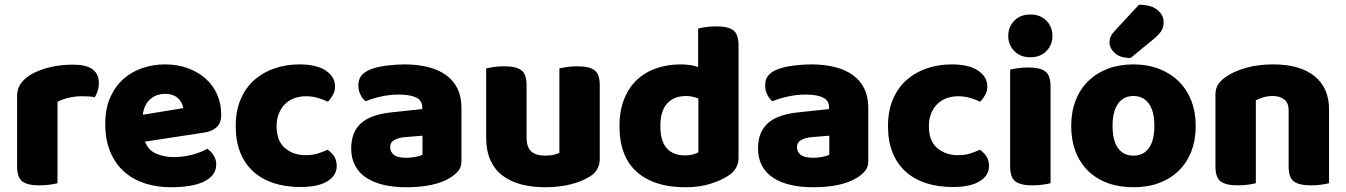

<svg xmlns="http://www.w3.org/2000/svg" viewBox="-20 -772 5666 808"><path d="M222 -1Q211 2 190.5 5Q170 8 146 8Q96 8 74 -8.5Q52 -25 52 -72V-369Q52 -398 67 -419.5Q82 -441 108 -457Q143 -478 189.5 -489Q236 -500 287 -500Q396 -500 396 -423Q396 -405 391 -389.5Q386 -374 379 -363Q360 -367 324 -367Q298 -367 270.5 -361Q243 -355 222 -343Z M590 -176Q604 -140 637 -125.5Q670 -111 711 -111Q753 -111 791 -121.5Q829 -132 852 -146Q868 -136 879 -118Q890 -100 890 -80Q890 -55 876 -37Q862 -19 836.5 -7Q811 5 776 10.5Q741 16 699 16Q640 16 589.5 -0.5Q539 -17 502 -50Q465 -83 444 -133Q423 -183 423 -250Q423 -316 444.5 -363.5Q466 -411 501.5 -441.5Q537 -472 582 -486.5Q627 -501 674 -501Q727 -501 770.5 -485Q814 -469 845.5 -441Q877 -413 894 -374Q911 -335 911 -289Q911 -255 892 -237Q873 -219 839 -214ZM675 -377Q637 -377 611.5 -354Q586 -331 581 -289L751 -317Q750 -327 745 -337.5Q740 -348 731 -357Q722 -366 708 -371.5Q694 -377 675 -377Z M1267 -367Q1242 -367 1219.5 -359Q1197 -351 1180.5 -335Q1164 -319 1154 -295.5Q1144 -272 1144 -241Q1144 -179 1179 -149Q1214 -119 1266 -119Q1296 -119 1319 -126.5Q1342 -134 1359 -142Q1378 -128 1387.5 -112Q1397 -96 1397 -73Q1397 -33 1357.5 -9Q1318 15 1245 15Q1182 15 1131.5 -1.5Q1081 -18 1045.5 -50.5Q1010 -83 991 -130.5Q972 -178 972 -241Q972 -307 993.5 -356Q1015 -405 1052 -437Q1089 -469 1137.5 -485Q1186 -501 1240 -501Q1312 -501 1351 -475Q1390 -449 1390 -408Q1390 -389 1381 -372.5Q1372 -356 1360 -344Q1343 -352 1319 -359.5Q1295 -367 1267 -367Z M1690 -108Q1707 -108 1727.5 -111.5Q1748 -115 1758 -121V-201L1686 -195Q1658 -193 1640 -183Q1622 -173 1622 -153Q1622 -133 1637.5 -120.5Q1653 -108 1690 -108ZM1682 -501Q1736 -501 1780.5 -490Q1825 -479 1856.5 -456.5Q1888 -434 1905 -399.5Q1922 -365 1922 -318V-94Q1922 -68 1907.5 -51.5Q1893 -35 1873 -23Q1808 16 1690 16Q1637 16 1594.5 6Q1552 -4 1521.5 -24Q1491 -44 1474.5 -75Q1458 -106 1458 -147Q1458 -216 1499 -253Q1540 -290 1626 -299L1757 -313V-320Q1757 -349 1731.5 -361.5Q1706 -374 1658 -374Q1621 -374 1584.5 -366Q1548 -358 1519 -346Q1506 -355 1497 -373.5Q1488 -392 1488 -412Q1488 -438 1500.5 -453.5Q1513 -469 1539 -480Q1568 -491 1607.5 -496Q1647 -501 1682 -501Z M2026 -484Q2037 -487 2057.5 -490Q2078 -493 2102 -493Q2152 -493 2174 -476.5Q2196 -460 2196 -413V-193Q2196 -152 2216 -134.5Q2236 -117 2274 -117Q2297 -117 2311.5 -121Q2326 -125 2334 -129V-484Q2345 -487 2365.5 -490Q2386 -493 2410 -493Q2460 -493 2482 -476.5Q2504 -460 2504 -413V-104Q2504 -54 2462 -29Q2427 -7 2378.5 4.5Q2330 16 2273 16Q2219 16 2173.5 4Q2128 -8 2095 -33Q2062 -58 2044 -97.5Q2026 -137 2026 -193Z M2844 -501Q2887 -501 2918 -490V-652Q2929 -655 2949.5 -658Q2970 -661 2994 -661Q3044 -661 3066 -644.5Q3088 -628 3088 -581V-107Q3088 -60 3044 -32Q3015 -13 2969.5 1.5Q2924 16 2864 16Q2733 16 2660 -48.5Q2587 -113 2587 -241Q2587 -307 2607 -356Q2627 -405 2661.5 -437Q2696 -469 2743 -485Q2790 -501 2844 -501ZM2919 -357Q2908 -362 2895 -365Q2882 -368 2868 -368Q2816 -368 2787.5 -336.5Q2759 -305 2759 -241Q2759 -178 2786 -148Q2813 -118 2863 -118Q2881 -118 2896 -122Q2911 -126 2919 -131Z M3402 -108Q3419 -108 3439.5 -111.5Q3460 -115 3470 -121V-201L3398 -195Q3370 -193 3352 -183Q3334 -173 3334 -153Q3334 -133 3349.5 -120.5Q3365 -108 3402 -108ZM3394 -501Q3448 -501 3492.5 -490Q3537 -479 3568.5 -456.5Q3600 -434 3617 -399.5Q3634 -365 3634 -318V-94Q3634 -68 3619.5 -51.5Q3605 -35 3585 -23Q3520 16 3402 16Q3349 16 3306.5 6Q3264 -4 3233.5 -24Q3203 -44 3186.5 -75Q3170 -106 3170 -147Q3170 -216 3211 -253Q3252 -290 3338 -299L3469 -313V-320Q3469 -349 3443.5 -361.5Q3418 -374 3370 -374Q3333 -374 3296.5 -366Q3260 -358 3231 -346Q3218 -355 3209 -373.5Q3200 -392 3200 -412Q3200 -438 3212.5 -453.5Q3225 -469 3251 -480Q3280 -491 3319.5 -496Q3359 -501 3394 -501Z M4012 -367Q3987 -367 3964.5 -359Q3942 -351 3925.5 -335Q3909 -319 3899 -295.5Q3889 -272 3889 -241Q3889 -179 3924 -149Q3959 -119 4011 -119Q4041 -119 4064 -126.5Q4087 -134 4104 -142Q4123 -128 4132.5 -112Q4142 -96 4142 -73Q4142 -33 4102.5 -9Q4063 15 3990 15Q3927 15 3876.5 -1.5Q3826 -18 3790.5 -50.5Q3755 -83 3736 -130.5Q3717 -178 3717 -241Q3717 -307 3738.5 -356Q3760 -405 3797 -437Q3834 -469 3882.5 -485Q3931 -501 3985 -501Q4057 -501 4096 -475Q4135 -449 4135 -408Q4135 -389 4126 -372.5Q4117 -356 4105 -344Q4088 -352 4064 -359.5Q4040 -367 4012 -367Z M4231 -479Q4242 -482 4262.5 -485Q4283 -488 4307 -488Q4357 -488 4379 -471.5Q4401 -455 4401 -408V-1Q4390 2 4369.5 5Q4349 8 4325 8Q4275 8 4253 -8.5Q4231 -25 4231 -72ZM4223 -621Q4223 -659 4248.5 -685Q4274 -711 4316 -711Q4358 -711 4383.5 -685Q4409 -659 4409 -621Q4409 -583 4383.5 -557Q4358 -531 4316 -531Q4274 -531 4248.5 -557Q4223 -583 4223 -621Z M5012 -243Q5012 -183 4993.5 -135Q4975 -87 4940.5 -53.5Q4906 -20 4858 -2Q4810 16 4750 16Q4690 16 4642 -1.5Q4594 -19 4559.5 -52.5Q4525 -86 4506.5 -134Q4488 -182 4488 -243Q4488 -302 4507 -350Q4526 -398 4560.5 -431.5Q4595 -465 4643 -483Q4691 -501 4750 -501Q4809 -501 4857 -482.5Q4905 -464 4939.5 -430.5Q4974 -397 4993 -349Q5012 -301 5012 -243ZM4750 -368Q4708 -368 4685 -335.5Q4662 -303 4662 -243Q4662 -180 4685 -148.5Q4708 -117 4750 -117Q4792 -117 4815 -149Q4838 -181 4838 -243Q4838 -303 4815 -335.5Q4792 -368 4750 -368ZM4773 -752Q4825 -752 4851 -730Q4877 -708 4877 -680Q4877 -657 4867 -641.5Q4857 -626 4833 -606L4738 -528Q4693 -528 4671 -549Q4649 -570 4649 -594Q4649 -606 4653.5 -617Q4658 -628 4672 -643Z M5573 -1Q5562 2 5541.5 5Q5521 8 5497 8Q5447 8 5425 -8.5Q5403 -25 5403 -72V-308Q5403 -339 5384.5 -353.5Q5366 -368 5336 -368Q5316 -368 5298.5 -363Q5281 -358 5265 -350V-1Q5254 2 5233.5 5Q5213 8 5189 8Q5139 8 5117 -8.5Q5095 -25 5095 -72V-373Q5095 -400 5106.5 -417Q5118 -434 5138 -448Q5172 -472 5223.5 -486.5Q5275 -501 5338 -501Q5451 -501 5512 -451.5Q5573 -402 5573 -313Z"/></svg>

Font: Baloo Thambi 2 ExtraBold
Style: Regular
Weight: 800
Designer: Aadarsh Rajan and Ek Type
Foundry: Ek Type
Version: Version 1.640;hotconv 1.0.111;makeotfexe 2.5.65597; ttfautoh